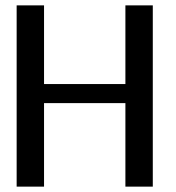

<svg xmlns="http://www.w3.org/2000/svg" viewBox="-20 -695 656 715"><path d="M42 0H144V-311H447V0H549V-675H447V-382H144V-675H42Z"/></svg>

Font: Anybody UltraCondensed Thin
Style: Regular
Weight: 400
Version: Version 1.111